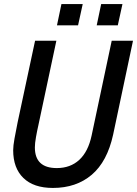

<svg xmlns="http://www.w3.org/2000/svg" viewBox="-20 -911 676 947"><path d="M241 16Q146 16 95.5 -33Q45 -82 45 -170Q45 -192 51.5 -227.5Q58 -263 67 -308L153 -710H258L169 -292Q163 -266 157.5 -235Q152 -204 152 -184Q152 -82 260 -82Q327 -82 371 -122.5Q415 -163 432 -243L531 -710H636L538 -247Q509 -114 432.5 -49Q356 16 241 16ZM261 -786 283 -891H388L365 -786ZM457 -786 479 -891H584L561 -786Z"/></svg>

Font: Geist Mono Medium
Style: Italic
Weight: 500
Italic angle: -12°
Monospace: yes
Designer: Basement.studio, Andrés Briganti, Mateo Zaragoza
Foundry: Basement.studio, Vercel, Andrés Briganti, Guido Ferreyra, Mateo Zaragoza
Version: Version 1.500; ttfautohint (v1.8.4.7-5d5b)